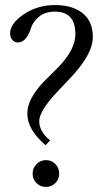

<svg xmlns="http://www.w3.org/2000/svg" viewBox="-20 -729 403 759"><path d="M347 -582Q347 -520 272 -436Q241 -402 210 -370Q135 -291 135 -250Q135 -209 178 -174L160 -155Q88 -217 88 -280Q88 -339 155 -408Q183 -436 211 -464Q278 -533 278 -594Q278 -683 198 -683Q159 -683 135.5 -664Q112 -645 104 -622Q85 -561 50 -561Q38 -561 29 -571Q20 -581 20 -597Q20 -636 74 -672.5Q128 -709 197 -709Q266 -709 306.5 -677Q347 -645 347 -582ZM109 -42.5Q109 -65 124.5 -80.5Q140 -96 162 -96Q184 -96 199 -80.5Q214 -65 214 -42.5Q214 -20 198.5 -5Q183 10 161.5 10Q140 10 124.5 -5Q109 -20 109 -42.5Z"/></svg>

Font: Gilda Display
Style: Regular
Weight: 400
Designer: Eduardo Rodriguez Tunni
Foundry: Eduardo Rodriguez Tunni
Version: Version 1.001